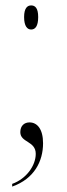

<svg xmlns="http://www.w3.org/2000/svg" viewBox="-20 -535 246 709"><path d="M95 -426C110 -426 121 -438 121 -472C121 -505 110 -515 95 -515C81 -515 69 -505 69 -472C69 -438 81 -426 95 -426ZM25 144V154C107 125 139 60 139 -6C139 -59 117 -83 89 -83C70 -83 55 -71 55 -47C55 -8 112 -15 112 33C112 76 78 125 25 144Z"/></svg>

Font: Noto Serif Display SemiCondensed ExtraLight
Style: Regular
Weight: 200
Width: 4
Designer: Monotype Design Team
Foundry: Monotype Imaging Inc.
Version: Version 2.009